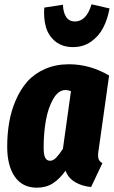

<svg xmlns="http://www.w3.org/2000/svg" viewBox="-20 -847 525 885"><path d="M316.9 -629.9Q268.1 -629.9 236.1 -655.3Q204.1 -680.7 192.1 -720.9Q180.2 -761.2 184.1 -812L270 -825.2Q271.5 -788.6 285.4 -768.3Q299.3 -748 325.2 -748Q378.4 -748 401.9 -827.1L484.9 -808.1Q475.6 -757.3 455.3 -718.5Q435.1 -679.7 399.4 -654.8Q363.8 -629.9 316.9 -629.9ZM297.9 -550.8Q394.5 -550.8 482.9 -499L435.1 -159.2Q430.2 -133.3 433.3 -118.2Q436.5 -103 452.1 -95.2L399.9 15.1Q357.9 11.2 326.2 -7.6Q294.4 -26.4 282.2 -60.1Q253.9 -21 222.9 -1.5Q191.9 18.1 149.9 18.1Q83.5 18.1 48.3 -32.5Q13.2 -83 13.2 -170.9Q13.2 -229 22.2 -282.2Q31.2 -335.4 52.7 -385.3Q74.2 -435.1 106.2 -471.2Q138.2 -507.3 187.5 -529.1Q236.8 -550.8 297.9 -550.8ZM282.2 -432.1Q249 -432.1 225.3 -390.9Q201.7 -349.6 191.4 -291.3Q181.2 -232.9 181.2 -167Q181.2 -133.3 188.5 -119.6Q195.8 -106 210.9 -106Q225.1 -106 239 -120.4Q252.9 -134.8 270 -161.1L307.1 -426.8Q293 -432.1 282.2 -432.1Z"/></svg>

Font: Fira Sans Compressed ExtraBold
Style: Italic
Weight: 800
Width: 3
Italic angle: -8°
Designer: Carrois Corporate & Edenspiekermann AG
Foundry: Carrois Corporate GbR & Edenspiekermann AG
Version: Version 4.203;PS 004.203;hotconv 1.0.88;makeotf.lib2.5.64775